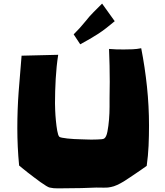

<svg xmlns="http://www.w3.org/2000/svg" viewBox="-20 -1013 909 1055"><path d="M798.8 -322.3Q798.8 -266.6 796.4 -211.9Q793.9 -157.2 786.1 -101.6Q770.5 -89.8 754.9 -79.6Q739.3 -69.3 722.7 -57.6Q709 -48.8 692.9 -37.6Q676.8 -26.4 659.2 -15.6Q641.6 -4.9 623.5 3.4Q605.5 11.7 589.8 14.6Q575.2 18.6 550.8 18.1Q526.4 17.6 509.8 17.6Q468.8 19.5 427.7 20.5Q386.7 21.5 343.8 21.5Q324.2 21.5 298.8 22Q273.4 22.5 252.9 17.6Q247.1 16.6 233.4 8.3Q219.7 0 202.6 -12.2Q185.5 -24.4 167 -38.6Q148.4 -52.7 131.3 -65.9Q114.3 -79.1 102.1 -89.4Q89.8 -99.6 85 -103.5Q80.1 -155.3 77.6 -206.5Q75.2 -257.8 75.2 -309.6Q75.2 -410.2 82.5 -508.8Q89.8 -607.4 98.6 -707L299.8 -711.9Q290 -649.4 286.1 -579.6Q282.2 -509.8 282.2 -445.3Q282.2 -434.6 283.2 -407.7Q284.2 -380.9 287.1 -350.6Q290 -320.3 294.4 -294.9Q298.8 -269.5 305.7 -261.7Q308.6 -258.8 320.8 -256.3Q333 -253.9 350.1 -252Q367.2 -250 386.7 -249Q406.2 -248 423.8 -247.6Q441.4 -247.1 455.1 -246.6Q468.8 -246.1 474.6 -246.1Q479.5 -246.1 491.2 -246.1Q502.9 -246.1 515.1 -246.6Q527.3 -247.1 538.1 -248Q548.8 -249 552.7 -252Q564.5 -259.8 570.3 -290Q576.2 -320.3 579.1 -356.4Q582 -392.6 582 -425.8Q582 -459 582 -473.6Q582 -496.1 582.5 -518.6Q583 -541 583 -563.5Q583 -609.4 582 -653.8Q581.1 -698.2 579.1 -744.1Q599.6 -742.2 619.6 -741.7Q639.6 -741.2 660.2 -741.2Q684.6 -741.2 708.5 -742.2Q732.4 -743.2 755.9 -748Q776.4 -643.6 787.6 -536.6Q798.8 -429.7 798.8 -322.3ZM610.4 -896.5Q585.9 -876 564 -858.9Q542 -841.8 519.5 -827.1Q497.1 -812.5 473.1 -798.8Q449.2 -785.2 420.9 -769.5L384.8 -824.2Q402.3 -841.8 418.5 -859.4Q434.6 -877 450.2 -896.5Q470.7 -922.9 494.1 -946.3Q517.6 -969.7 541 -993.2Z"/></svg>

Font: Slackey
Style: Regular
Weight: 400
Designer: Squid
Foundry: Font Diner, Inc DBA Sideshow
Version: Version 1.001